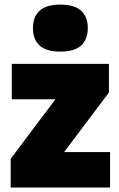

<svg xmlns="http://www.w3.org/2000/svg" viewBox="-20 -834 528 854"><path d="M27.5 0V-127.5L226.5 -392.5H32.5V-550H464.5V-422.5L265 -157.5H469.5V0ZM248.5 -604.5Q185 -604.5 155.8 -632Q126.5 -659.5 126.5 -709Q126.5 -758.5 155.8 -786Q185 -813.5 248.5 -813.5Q312 -813.5 341.2 -786Q370.5 -758.5 370.5 -709Q370.5 -659.5 341.2 -632Q312 -604.5 248.5 -604.5Z"/></svg>

Font: Encode Sans Semi Condensed Black
Style: Regular
Weight: 900
Width: 4
Designer: Multiple Designers
Foundry: Impallari Type
Version: Version 3.000; ttfautohint (v1.8.3) -l 8 -r 50 -G 200 -x 14 